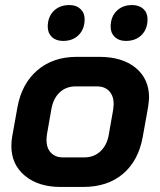

<svg xmlns="http://www.w3.org/2000/svg" viewBox="-20 -732 634 760"><path d="M25 -154Q25 -172 28 -190L49 -307Q66 -401 128 -454Q190 -507 284 -507H373Q464 -507 517 -463.5Q570 -420 570 -346Q570 -335 566 -307L545 -190Q528 -96 467 -44Q406 8 309 8H220Q132 8 78.5 -36.5Q25 -81 25 -154ZM314 -109Q352 -109 378 -133.5Q404 -158 411 -201L428 -298Q430 -314 430 -320Q430 -352 412.5 -371Q395 -390 364 -390H279Q241 -390 215.5 -365.5Q190 -341 183 -298L166 -201Q164 -185 164 -178Q164 -146 181.5 -127.5Q199 -109 229 -109ZM169 -626Q169 -665 192.5 -688.5Q216 -712 255 -712Q282 -712 298.5 -696.5Q315 -681 315 -656Q315 -617 291.5 -593.5Q268 -570 230 -570Q202 -570 185.5 -585.5Q169 -601 169 -626ZM418 -626Q418 -665 441.5 -688.5Q465 -712 503 -712Q531 -712 547.5 -696.5Q564 -681 564 -656Q564 -617 540.5 -593.5Q517 -570 478 -570Q451 -570 434.5 -585.5Q418 -601 418 -626Z"/></svg>

Font: Bai Jamjuree
Style: Bold Italic
Weight: 700
Italic angle: -10°
Designer: Katatrad Aksorn Co.,Ltd.
Foundry: Cadson Demak Co.,Ltd.
Version: Version 1.000; ttfautohint (v1.6)